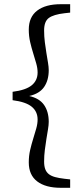

<svg xmlns="http://www.w3.org/2000/svg" viewBox="-20 -735 384 914"><path d="M40 -258V-298Q103 -306 131 -329Q159 -352 159 -390Q159 -410 152.5 -433Q146 -456 138 -481.5Q130 -507 123.5 -535Q117 -563 117 -594Q117 -654 157 -684.5Q197 -715 269 -715H314V-675L287 -672Q235 -666 212.5 -649.5Q190 -633 190 -590Q190 -561 193.5 -534Q197 -507 201 -482Q205 -457 208.5 -436.5Q212 -416 212 -401Q212 -353 190 -321Q168 -289 119 -278Q168 -267 190 -235Q212 -203 212 -155Q212 -140 208.5 -119.5Q205 -99 201 -74Q197 -49 193.5 -21.5Q190 6 190 34Q190 56 195.5 70.5Q201 85 212.5 94Q224 103 242.5 108Q261 113 287 116L314 119V159H269Q197 159 157 128.5Q117 98 117 38Q117 7 123.5 -21Q130 -49 138 -74.5Q146 -100 152.5 -123Q159 -146 159 -166Q159 -204 131 -227Q103 -250 40 -258Z"/></svg>

Font: Source Serif Pro
Style: Regular
Weight: 400
Designer: Frank Grießhammer
Foundry: Adobe Systems Incorporated
Version: Version 2.000;PS 1.000;hotconv 16.6.51;makeotf.lib2.5.65220